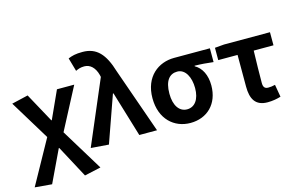

<svg xmlns="http://www.w3.org/2000/svg" viewBox="-118 -1120 2561 1642"><g transform="rotate(-15 1163.0 -299.0)"><path d="M161 214 296 -70H300L452 214L597 182L370 -190L564 -560H411L300 -316H296L155 -574L10 -540L225 -187L10 201Z M718 12 864 -401H869L990 0H1147L945 -575C896 -738 828 -812 704 -812C641 -812 611 -803 576 -789L610 -670C633 -681 653 -689 687 -689C738 -689 779 -652 797 -583L801 -565L560 0Z M1441 14C1588 14 1695 -86 1695 -251C1695 -342 1660 -412 1600 -445V-450C1660 -449 1703 -445 1765 -438V-560H1448C1310 -560 1180 -467 1180 -274C1180 -88 1298 14 1441 14ZM1443 -106C1375 -106 1330 -168 1330 -274C1330 -391 1376 -440 1443 -440C1515 -440 1555 -360 1555 -265C1555 -165 1511 -106 1443 -106Z M2124 14C2169 14 2209 6 2241 -4L2222 -114C2198 -108 2181 -106 2161 -106C2134 -106 2117 -118 2117 -158C2117 -236 2119 -340 2122 -444H2297V-560H1890L1808 -553V-444H1979V-164C1979 -55 2015 14 2124 14Z"/></g></svg>

Font: Noto Sans HK
Style: Bold
Weight: 700
Designer: Ryoko NISHIZUKA 西塚涼子 (kana, bopomofo & ideographs); Paul D. Hunt (Latin, Greek & Cyrillic); Sandoll Communications 산돌커뮤니
Foundry: Adobe
Version: Version 2.002;hotconv 1.0.116;makeotfexe 2.5.65601